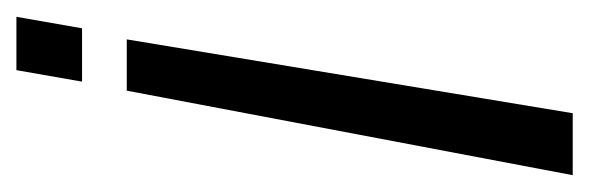

<svg xmlns="http://www.w3.org/2000/svg" viewBox="-262 -453 718 234"><g transform="rotate(90 97.0 -336.0)"><path d="M28 -131.5H90.5L193.5 -675H118ZM0.5 3H65.5L79.5 -77H14.5Z"/></g></svg>

Font: Anybody SemiExpanded Light
Style: Italic
Weight: 300
Width: 6
Italic angle: -10°
Version: Version 1.113;gftools[0.9.25]